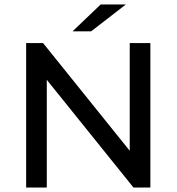

<svg xmlns="http://www.w3.org/2000/svg" viewBox="-20 -836 787 856"><path d="M650.4 -644H558.4V-163.8L172 -644H96.6V0H188.6V-480.2L575 0H650.4ZM428.7 -816 303.6 -696.4H386.4L541 -816Z"/></svg>

Font: Montserrat Ace
Style: Regular
Weight: 500
Designer: Julieta Ulanovsky
Foundry: Julieta Ulanovsky
Version: Version 1